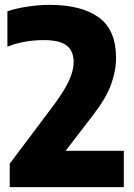

<svg xmlns="http://www.w3.org/2000/svg" viewBox="-20 -770 552 790"><path d="M20 0V-96.5L204 -341.5Q246.5 -399.5 264.8 -440Q283 -480.5 283 -515Q283 -560.5 254.2 -582.8Q225.5 -605 160.5 -605Q78.5 -605 10.5 -578V-723.5Q43 -735 91.8 -742.5Q140.5 -750 183.5 -750Q315 -750 386.2 -698.5Q457.5 -647 457.5 -531.5Q457.5 -478 436.5 -421Q415.5 -364 361 -294L250 -149.5H489.5V0Z"/></svg>

Font: Encode Sans Semi Condensed ExtraBold
Style: Regular
Weight: 800
Width: 4
Designer: Multiple Designers
Foundry: Impallari Type
Version: Version 3.000; ttfautohint (v1.8.3) -l 8 -r 50 -G 200 -x 14 